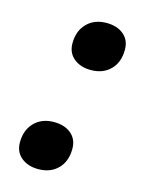

<svg xmlns="http://www.w3.org/2000/svg" viewBox="-87 -564 471 627"><g transform="rotate(15 149.0 -250.5)"><path d="M103 9Q68 9 45.5 -9.5Q23 -28 23 -60Q23 -102 48 -127.5Q73 -153 114 -153Q150 -153 172 -134.5Q194 -116 194 -84Q194 -41 169 -16Q144 9 103 9ZM185 -348Q150 -348 127.5 -366.5Q105 -385 105 -417Q105 -459 130 -484.5Q155 -510 196 -510Q232 -510 254 -491.5Q276 -473 276 -441Q276 -398 251 -373Q226 -348 185 -348Z"/></g></svg>

Font: Work Sans SemiBold
Style: Italic
Weight: 600
Italic angle: -13°
Designer: Wei Huang
Foundry: Wei Huang
Version: Version 2.012; ttfautohint (v1.8.3)